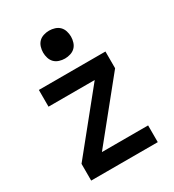

<svg xmlns="http://www.w3.org/2000/svg" viewBox="-181 -852 863 954"><g transform="rotate(-30 250.0 -375.0)"><path d="M59 0V-96L324 -424H59V-520H441V-424L176 -96H441V0ZM250 -590Q234 -590 218 -595Q202 -600 191 -611Q180 -622 175 -638Q170 -654 170 -670Q170 -686 175 -702Q180 -718 191 -729Q202 -740 218 -745Q234 -750 250 -750Q266 -750 282 -745Q298 -740 309 -729Q320 -718 325 -702Q330 -686 330 -670Q330 -654 325 -638Q320 -622 309 -611Q298 -600 282 -595Q266 -590 250 -590Z"/></g></svg>

Font: Iosevka Term
Style: Bold
Weight: 700
Monospace: yes
Designer: Belleve Invis
Foundry: Belleve Invis
Version: Version 30.0.1